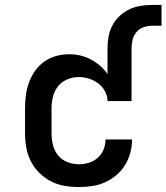

<svg xmlns="http://www.w3.org/2000/svg" viewBox="-20 -747 672 775"><path d="M298 8Q268 8 239.5 3Q211 -2 185 -15.5Q159 -29 138 -50Q117 -71 104 -97Q91 -123 86 -152Q81 -181 81 -210V-310Q81 -337 84.5 -363Q88 -389 97 -414Q106 -439 121.5 -461Q137 -483 159 -498.5Q181 -514 206.5 -521Q232 -528 259 -528Q282 -528 304 -523Q326 -518 346 -507.5Q366 -497 383.5 -482Q401 -467 414 -448V-551Q414 -575 418 -598.5Q422 -622 433 -643Q444 -664 461.5 -681Q479 -698 500.5 -708.5Q522 -719 545.5 -723Q569 -727 593 -727H632V-643H592Q575 -643 558 -636.5Q541 -630 530 -616.5Q519 -603 515 -586Q511 -569 511 -551V-339H414Q414 -360 403.5 -379Q393 -398 376.5 -410.5Q360 -423 339.5 -429.5Q319 -436 298 -436Q274 -436 251.5 -426.5Q229 -417 214.5 -399Q200 -381 194 -357.5Q188 -334 188 -310V-210Q188 -186 193.5 -162.5Q199 -139 214 -120.5Q229 -102 251.5 -93Q274 -84 298 -84Q318 -84 338.5 -90Q359 -96 374.5 -110Q390 -124 398 -143.5Q406 -163 406 -184H513Q513 -157 506 -130.5Q499 -104 484.5 -80.5Q470 -57 449 -39.5Q428 -22 403.5 -11Q379 0 352 4Q325 8 298 8Z"/></svg>

Font: Iosevka Etoile Semibold
Style: Regular
Weight: 600
Designer: Belleve Invis
Foundry: Belleve Invis
Version: Version 22.1.2; ttfautohint (v1.8.4)